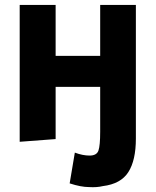

<svg xmlns="http://www.w3.org/2000/svg" viewBox="-20 -559 633 780"><path d="M532 -539V4Q532 92 501.5 140Q471 188 398 197Q373 203 342 201Q309 201 263 186L284 61Q316 73 344 73Q373 73 380 52.5Q387 32 387 -24V-206H206V6L60 17V-539H206V-332H387V-539Z"/></svg>

Font: Repo
Style: Bold
Weight: 700
Designer: Stefan Peev
Foundry: Context Ltd
Version: Version 001.000